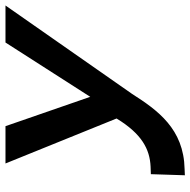

<svg xmlns="http://www.w3.org/2000/svg" viewBox="-17 -474 694 700"><g transform="rotate(-90 330.0 -124.0)"><path d="M84 -451 248 -46C192 46 136 75 73 78L45 79L41 203L64 202C210 199 278 104 338 10L660 -451H525L327 -142L220 -451Z"/></g></svg>

Font: Charger Sport
Style: UltObl
Weight: 1000
Designer: Jasper
Foundry: Cannot Into Space Fonts
Version: Version 1.1